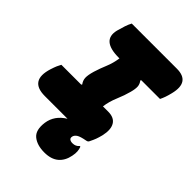

<svg xmlns="http://www.w3.org/2000/svg" viewBox="-292 -821 1192 1192"><g transform="rotate(45 304.0 -225.0)"><path d="M143 -700H539Q657 -700 625 -571Q619 -546 612.5 -527.5Q606 -509 598 -493H434L430 -488Q444 -470 445.5 -450Q447 -430 438 -396Q427 -354 406.5 -305.5Q386 -257 380 -210H426Q479 -210 499 -176Q519 -142 505 -81Q498 -54 492 -38Q486 -22 475 0Q471 12 456 14Q413 22 397.5 32Q382 42 378 56Q374 72 383 79Q392 86 408 86Q436 86 452 66H458Q464 81 465.5 99Q467 117 462 141Q452 193 418 221.5Q384 250 325 250Q261 250 224 220Q187 190 197 117Q208 43 279 0H80Q-58 0 -13 -143Q-5 -168 1.5 -183Q8 -198 15 -210H189L193 -215Q178 -235 177 -258Q176 -281 188 -322Q201 -364 218 -404.5Q235 -445 242 -493H236Q82 -493 109 -604Q117 -634 125 -658Q133 -682 143 -700Z"/></g></svg>

Font: Recursive Mn Csl St XBk
Style: Italic
Weight: 1000
Italic angle: -15°
Monospace: yes
Version: Version 1.079;hotconv 1.0.112;makeotfexe 2.5.65598; ttfautoh